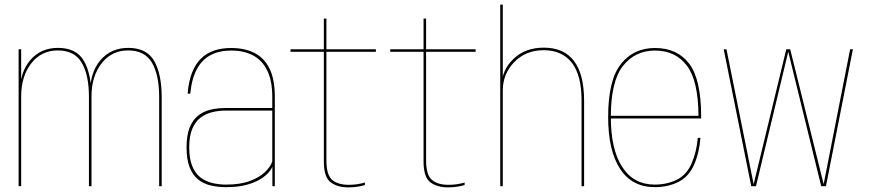

<svg xmlns="http://www.w3.org/2000/svg" viewBox="-20 -805 3758 830"><path d="M60.5 0H71.5V-481V-592H60.5ZM364.5 0H375.5V-384.5Q375.5 -484 343.2 -541Q311 -598 230.5 -598Q156 -598 110.8 -545Q65.5 -492 65.5 -402L71.5 -388Q71.5 -475 115 -531Q158.5 -587 230 -587Q302.5 -587 333.5 -533.5Q364.5 -480 364.5 -386.5ZM668 0H679V-384.5Q679 -484 646.8 -541Q614.5 -598 534.5 -598Q460 -598 414.5 -545Q369 -492 369 -402L375.5 -388Q375.5 -475 419 -531Q462.5 -587 533.5 -587Q606.5 -587 637.2 -533.5Q668 -480 668 -386.5Z M957.5 4Q1007 4 1042.8 -5.2Q1078.5 -14.5 1102.5 -28.8Q1126.5 -43 1140 -58Q1153.5 -73 1157.5 -85V0H1168V-387Q1168 -462 1145.2 -508.2Q1122.5 -554.5 1080.2 -576Q1038 -597.5 979 -597.5Q938.5 -597.5 905.8 -586.5Q873 -575.5 849 -552Q825 -528.5 810.2 -491Q795.5 -453.5 791 -400H802.5Q809 -466 831.5 -507Q854 -548 891.2 -567.2Q928.5 -586.5 979 -586.5Q1034 -586.5 1073.8 -565.5Q1113.5 -544.5 1135.2 -500.2Q1157 -456 1157 -386V-338H954.5Q920.5 -338 890 -330.8Q859.5 -323.5 836.2 -305Q813 -286.5 799.8 -253.5Q786.5 -220.5 786.5 -168.5Q786.5 -115.5 799.8 -81.8Q813 -48 836.5 -29.2Q860 -10.5 891 -3.2Q922 4 957.5 4ZM958 -7Q926 -7 897.2 -14Q868.5 -21 846 -38.5Q823.5 -56 810.8 -87.5Q798 -119 798 -168.5Q798 -217 811.2 -248.2Q824.5 -279.5 847 -296.5Q869.5 -313.5 897.8 -320.2Q926 -327 956 -327H1157V-107Q1149.5 -84.5 1125.5 -61.2Q1101.5 -38 1060 -22.5Q1018.5 -7 958 -7Z M1486 5Q1523.5 5 1557.5 -5V-16Q1524 -6 1488 -6Q1441.5 -6 1416.2 -27.2Q1391 -48.5 1391 -112V-581H1605V-592H1391V-724.5H1380V-592H1236V-581H1380V-106Q1380 -39.5 1409.2 -17.2Q1438.5 5 1486 5Z M1917 5Q1954.5 5 1988.5 -5V-16Q1955 -6 1919 -6Q1872.5 -6 1847.2 -27.2Q1822 -48.5 1822 -112V-581H2036V-592H1822V-724.5H1811V-592H1667V-581H1811V-106Q1811 -39.5 1840.2 -17.2Q1869.5 5 1917 5Z M2142.5 0H2153.5V-785H2142.5ZM2494 0H2505V-369Q2505 -483.5 2461.5 -541.2Q2418 -599 2330.5 -599Q2250 -599 2199.5 -550.2Q2149 -501.5 2149 -436.5L2153.5 -413.5Q2153.5 -486 2203.5 -537Q2253.5 -588 2330 -588Q2409.5 -588 2451.8 -534Q2494 -480 2494 -371Z M2810.5 4V-7Q2719 -7 2670 -83Q2620.5 -158.5 2620.5 -299Q2620.5 -453.5 2673 -520Q2725.5 -586.5 2811.5 -586.5Q2900 -586.5 2949.5 -521Q2998.5 -456.5 2999.5 -304.5H2615.5V-293H3011Q3011 -298 3011 -301.5Q3011 -461 2959.5 -529.5Q2907.5 -597.5 2811.5 -597.5Q2718.5 -597.5 2664 -528Q2609 -458.5 2609 -299Q2609 -153.5 2661 -74.5Q2712.5 4 2810.5 4ZM2810.5 -7V4Q2867.5 4 2912.5 -18.5Q2957.5 -41 2980.5 -93Q3003 -144.5 3008 -209H2996.5Q2991.5 -149.5 2970 -99Q2948 -48.5 2905 -27.5Q2862 -7 2810.5 -7Z M3227.5 0H3248L3387.5 -581.5L3530 0H3550.5L3667 -592H3655L3541 -11H3540L3396 -592H3379L3238.5 -11H3237.5L3120.5 -592H3108.5Z"/></svg>

Font: Anybody Thin
Style: Regular
Weight: 100
Designer: Tyler Finck
Foundry: Etcetera Type Company
Version: Version 1.114;gftools[0.9.25]